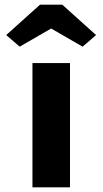

<svg xmlns="http://www.w3.org/2000/svg" viewBox="-20 -800 438 820"><path d="M118.6 0V-530.7H279V0ZM64.1 -600.7 6.5 -650.3 150.8 -780H246L390.3 -650.3L332.8 -600.7L183.4 -686.9H213.4Z"/></svg>

Font: Lexend Exa
Style: Regular
Weight: 400
Designer: Bonnie Shaver-Troup, Thomas Jockin
Foundry: Lexend
Version: Version 1.007